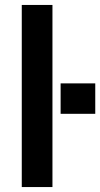

<svg xmlns="http://www.w3.org/2000/svg" viewBox="-20 -756 405 776"><path d="M68 0V-736H192V0ZM225 -419H365V-296H225Z"/></svg>

Font: Muli-Bold
Style: Bold
Weight: 700
Version: Version 2.000